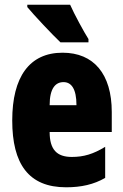

<svg xmlns="http://www.w3.org/2000/svg" viewBox="-20 -786 522 816"><path d="M278 -766H96V-756C122 -724 205 -636 237 -606H356V-620C338 -648 295 -727 278 -766ZM246 -562C105 -562 32 -459 32 -274C32 -90 101 10 261 10C325 10 379 -2 427 -30V-162C376 -131 336 -119 285 -119C221 -119 191 -151 191 -225H455V-310C455 -472 378 -562 246 -562ZM250 -437C283 -437 305 -409 305 -339H191C191 -411 216 -437 250 -437Z"/></svg>

Font: Noto Sans Thai ExtCond Blk
Style: Regular
Weight: 900
Width: 2
Designer: Monotype Design Team
Foundry: Monotype Imaging Inc.
Version: Version 2.002